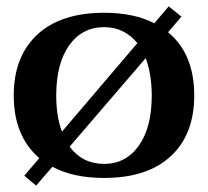

<svg xmlns="http://www.w3.org/2000/svg" viewBox="-20 -547 652 601"><path d="M588 -248Q588 -126 514.5 -58Q441 10 306 10Q209 10 144 -25L93 34L56 3L103 -52Q23 -121 23 -248Q23 -370 96.5 -438.5Q170 -507 306 -507Q400 -507 463 -474L508 -527L548 -495L506 -446Q588 -379 588 -248ZM174 -135 410 -412Q369 -462 306 -462Q237 -462 196.5 -405Q156 -348 156 -248Q156 -182 174 -135ZM455 -248Q455 -314 436 -365L198 -88Q238 -34 306 -34Q374 -34 414.5 -91Q455 -148 455 -248Z"/></svg>

Font: Trirong SemiBold
Style: Regular
Weight: 600
Designer: Katatrad Team
Foundry: CadsonDemak
Version: Version 1.000